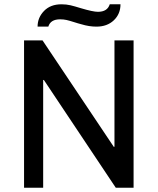

<svg xmlns="http://www.w3.org/2000/svg" viewBox="-20 -874 734 894"><path d="M429 -750Q395 -750 359 -761Q350 -763 342.5 -765.5Q335 -768 328 -770Q303 -778 289.5 -781Q276 -784 260 -784Q215 -784 205 -750H155Q155 -792 185 -823Q215 -854 266 -854Q289 -854 308 -849.5Q327 -845 356 -836Q413 -819 436 -819Q480 -819 491 -854H541Q541 -809 510 -779.5Q479 -750 429 -750ZM602 0H519L184 -502L181 -501V0H92V-686H178L510 -190L513 -191V-686H602Z"/></svg>

Font: Chivo
Style: Regular
Weight: 400
Designer: Hector Gatti
Foundry: Omnibus-Type
Version: Version 1.006; ttfautohint (v1.4.1)